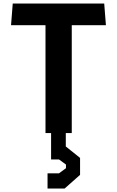

<svg xmlns="http://www.w3.org/2000/svg" viewBox="-20 -750 660 1082"><path d="M236.4 -730H384.4V0H236.4ZM51.8 -730H567.3L576.9 -607.9H42.2ZM247.9 226.7H312.6L351.8 197.9V177.4L312.6 148.7H267.9V-24H350.8V99.7L332.9 72.4H346.9L431.2 139.9V235.4L344.1 312.5H247.9Z"/></svg>

Font: Monaspace Krypton Var ExLight
Style: Regular
Weight: 200
Designer: Riley Cran and the Lettermatic Team
Version: Version 1.200 (Monaspace Krypton Var)